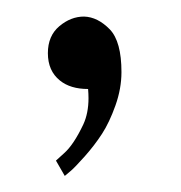

<svg xmlns="http://www.w3.org/2000/svg" viewBox="-20 -108 220 233"><path d="M38.1 -43.5Q38.1 -64.5 52 -76.2Q65.9 -87.9 82 -87.9Q98.6 -87.4 113.3 -72.3Q127.4 -57.6 127.4 -20.5Q127.4 -0.5 120.1 20Q112.8 40.5 103.8 54.4Q94.7 68.4 82.8 81.8Q70.8 95.2 66.2 99.1Q61.5 103 58.6 105.5L47.9 86.9L57.6 78.1Q69.3 67.9 81.1 43Q87.4 29.3 87.4 11.2Q87.4 5.9 86.9 0Q65.4 0 52.7 -10.3Q38.1 -22 38.1 -43.5Z"/></svg>

Font: Buda
Style: light
Weight: 400
Version: Version 1.002